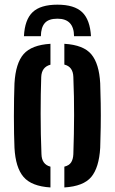

<svg xmlns="http://www.w3.org/2000/svg" viewBox="-20 -795 491 822"><path d="M42 -162Q41 -186.5 40.2 -222Q39.5 -257.5 39.5 -297Q39.5 -336.5 40.2 -373.5Q41 -410.5 42 -438.5Q47 -524.5 81.2 -563.5Q115.5 -602.5 196 -607.5V-518Q158 -508 156.5 -465Q154 -394.5 154 -307.8Q154 -221 157.5 -135.5Q158.5 -91 196 -81.5V7.5Q115 2.5 80.8 -37.5Q46.5 -77.5 42 -162ZM255.5 7.5V-81.5Q276 -86.5 284.5 -99.8Q293 -113 294 -134.5Q297 -224 297.2 -301.2Q297.5 -378.5 294 -466Q292.5 -509.5 255.5 -518.5V-607.5Q338 -602.5 371.2 -562.2Q404.5 -522 409 -438.5Q410.5 -403 411.2 -352.2Q412 -301.5 411.2 -250.5Q410.5 -199.5 409 -162Q404 -77.5 370.8 -37.5Q337.5 2.5 255.5 7.5ZM226 -775Q153.5 -775 119.8 -743Q86 -711 82.5 -640H155Q155.5 -677.5 171.8 -696.2Q188 -715 226 -715Q296.5 -715 297 -640H369.5Q365.5 -710.5 331.8 -742.8Q298 -775 226 -775Z"/></svg>

Font: Big Shoulders Stencil Text
Style: Bold
Weight: 700
Designer: Patric King
Foundry: XO Type Co
Version: Version 1.000